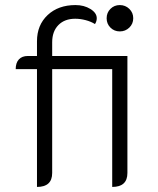

<svg xmlns="http://www.w3.org/2000/svg" viewBox="-20 -729 623 758"><path d="M126 -456H42Q42 -481 54.5 -494.5Q67 -508 90 -508H126V-566Q126 -630 168 -669.5Q210 -709 278 -709Q312 -709 337 -693.5Q362 -678 362 -657Q362 -645 355 -634Q339 -644 318 -649.5Q297 -655 277 -655Q235 -655 210.5 -630Q186 -605 186 -562V-508H483V-46Q483 9 423 9V-456H186V-46Q186 9 126 9ZM401 -657Q401 -679 416 -694Q431 -709 453 -709Q475 -709 490.5 -694Q506 -679 506 -657Q506 -635 490.5 -620Q475 -605 453 -605Q431 -605 416 -620Q401 -635 401 -657Z"/></svg>

Font: K2D ExtraLight
Style: Regular
Weight: 275
Designer: Katatrad Aksorn Co.,Ltd.
Foundry: Cadson Demak Co.,Ltd.
Version: Version 1.000; ttfautohint (v1.6)